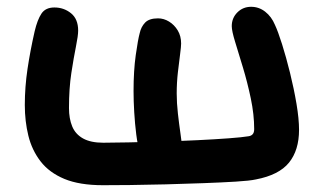

<svg xmlns="http://www.w3.org/2000/svg" viewBox="-20 -536 950 565"><path d="M283 9Q214 9 169.5 -9.5Q125 -28 99.5 -61Q74 -94 63.5 -136.5Q53 -179 53 -227Q53 -280 61 -333.5Q69 -387 82 -444Q90 -478 102 -496Q114 -514 140 -514Q168 -514 189 -497Q210 -480 210 -446Q210 -431 203.5 -399Q197 -367 190 -321.5Q183 -276 183 -218Q183 -187 192.5 -164Q202 -141 224.5 -128.5Q247 -116 284 -116Q312 -116 358 -117Q404 -118 457 -119.5Q510 -121 561.5 -123.5Q613 -126 653 -129Q693 -132 711 -135Q719 -136 723.5 -141Q728 -146 728 -156Q728 -199 718 -246.5Q708 -294 695 -337Q682 -380 672 -412.5Q662 -445 662 -459Q662 -483 678.5 -499.5Q695 -516 719 -516Q742 -516 760.5 -501.5Q779 -487 789 -463Q798 -444 810 -406Q822 -368 833.5 -321.5Q845 -275 852.5 -230.5Q860 -186 860 -154Q860 -94 830.5 -57.5Q801 -21 733 -8Q715 -4 673.5 -1.5Q632 1 578 3Q524 5 467.5 6.5Q411 8 362.5 8.5Q314 9 283 9ZM456 -36Q436 -36 417.5 -48.5Q399 -61 393 -83Q385 -108 381 -140Q377 -172 375 -205.5Q373 -239 373 -268Q373 -328 379.5 -374Q386 -420 391 -438Q395 -457 407 -469.5Q419 -482 445 -482Q462 -482 477.5 -472.5Q493 -463 503 -446.5Q513 -430 513 -408Q513 -399 510 -376.5Q507 -354 503.5 -323.5Q500 -293 500 -261Q500 -233 503.5 -202Q507 -171 511 -143.5Q515 -116 517 -98Q518 -82 509 -67.5Q500 -53 485.5 -44.5Q471 -36 456 -36Z"/></svg>

Font: Shantell Sans SemiBold
Style: Regular
Weight: 600
Designer: Stephen Nixon, Anya Danilova, Shantell Martin
Foundry: Arrow Type
Version: Version 1.011;[c5ecc13dd]